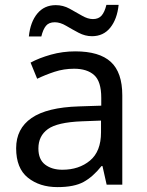

<svg xmlns="http://www.w3.org/2000/svg" viewBox="-20 -755 601 785"><path d="M288 -545Q386 -545 433 -502Q480 -459 480 -365V0H416L399 -76H395Q360 -32 321.5 -11Q283 10 215 10Q142 10 94 -28.5Q46 -67 46 -149Q46 -229 109 -272.5Q172 -316 303 -320L394 -323V-355Q394 -422 365 -448Q336 -474 283 -474Q241 -474 203 -461.5Q165 -449 132 -433L105 -499Q140 -518 188 -531.5Q236 -545 288 -545ZM314 -259Q214 -255 175.5 -227Q137 -199 137 -148Q137 -103 164.5 -82Q192 -61 235 -61Q303 -61 348 -98.5Q393 -136 393 -214V-262ZM98 -606Q104 -665 132.5 -699.5Q161 -734 208 -734Q238 -734 264.5 -719.5Q291 -705 315 -691Q339 -677 360 -677Q383 -677 395.5 -691.5Q408 -706 415 -735H465Q459 -677 431 -642Q403 -607 356 -607Q328 -607 301.5 -621Q275 -635 250.5 -649.5Q226 -664 204 -664Q180 -664 168 -649.5Q156 -635 149 -606Z"/></svg>

Font: Noto Sans Kharoshthi
Style: Regular
Weight: 400
Designer: Monotype Design Team
Foundry: Monotype Imaging Inc.
Version: Version 2.004; ttfautohint (v1.8.4.7-5d5b)